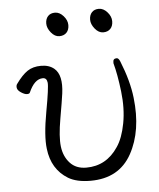

<svg xmlns="http://www.w3.org/2000/svg" viewBox="-52 -741 661 798"><g transform="rotate(-5 279.0 -341.5)"><path d="M441 -640Q441 -620 430 -608.5Q419 -597 400 -597Q381 -597 365.5 -616Q350 -635 350 -654Q350 -673 360.5 -684.5Q371 -696 390 -696Q409 -696 425 -678Q441 -660 441 -640ZM258 -640Q258 -620 247 -608.5Q236 -597 217 -597Q198 -597 182.5 -616Q167 -635 167 -654Q167 -673 177.5 -684.5Q188 -696 207 -696Q226 -696 242 -678Q258 -660 258 -640ZM431 -468Q430 -485 446 -485Q454 -485 460 -470Q494 -386 502 -315Q518 -177 465.5 -82Q413 13 294 13Q236 13 201 -8Q134 -49 124 -135Q117 -189 135.5 -289.5Q154 -390 151.5 -409.5Q149 -429 133 -429Q98 -429 74 -374Q72 -369 62 -369Q52 -369 37.5 -378.5Q23 -388 21.5 -398.5Q20 -409 25 -415Q50 -450 73 -465.5Q96 -481 130 -481Q164 -481 185 -463Q218 -435 208 -359Q204 -329 191 -255Q178 -181 183 -139.5Q188 -98 213 -70.5Q238 -43 281 -43Q365 -43 414 -117Q438 -152 449.5 -213Q461 -274 452.5 -346Q444 -418 431 -465Z"/></g></svg>

Font: LXGW WenKai Light
Style: Regular
Weight: 300
Designer: LXGW / Fontworks Inc.
Foundry: LXGW / Fontworks Inc.
Version: Version 1.501; October 10, 2024